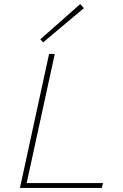

<svg xmlns="http://www.w3.org/2000/svg" viewBox="-20 -923 602 943"><path d="M486 -24 480 0H78L221 -658H249L111 -24ZM178 -730 374 -903 392 -883 192 -715Z"/></svg>

Font: Ysabeau Extralight
Style: Italic
Weight: 200
Italic angle: -12°
Designer: Christian Thalmann (Catharsis Fonts)
Version: Version 0.003